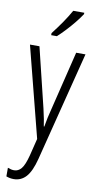

<svg xmlns="http://www.w3.org/2000/svg" viewBox="-108 -876 559 1097"><g transform="rotate(10 171.5 -328.0)"><path d="M14 -598H69L153 -253Q162 -214 166 -193Q170 -172 173 -151H176Q181 -180 186 -204Q191 -228 198 -254L282 -598H336L175 37Q156 111 127 143Q98 175 55 175Q44 175 33.5 173Q23 171 12 167V117Q32 125 49 125Q73 125 90.5 104.5Q108 84 123 27L148 -74ZM288 -823Q273 -800 250 -771.5Q227 -743 202 -716.5Q177 -690 157 -672H124V-684Q155 -724 179 -759Q203 -794 224 -831H288Z"/></g></svg>

Font: Noto Sans Malayalam UI ExtraCondensed Light
Style: Regular
Weight: 300
Width: 2
Designer: Jelle Bosma - Monotype Design Team
Foundry: Monotype Imaging Inc.
Version: Version 2.104; ttfautohint (v1.8.4.7-5d5b)